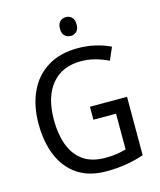

<svg xmlns="http://www.w3.org/2000/svg" viewBox="-133 -1103 927 1115"><g transform="rotate(-15 330.5 -546.0)"><path d="M371 -470H594V-119Q541 -101 486.5 -92Q432 -83 367 -83Q264 -83 195.5 -129Q127 -175 92 -257.5Q57 -340 57 -451Q57 -560 95.5 -642.5Q134 -725 208.5 -771Q283 -817 390 -817Q445 -817 494 -805.5Q543 -794 585 -774L552 -698Q516 -716 474 -727.5Q432 -739 388 -739Q274 -739 211.5 -663Q149 -587 149 -450Q149 -366 172.5 -300.5Q196 -235 247.5 -197.5Q299 -160 383 -160Q423 -160 452.5 -165Q482 -170 507 -177V-392H371ZM371 -1009Q392 -1009 406 -995Q420 -981 420 -952Q420 -924 406 -910Q392 -896 371 -896Q349 -896 334.5 -910Q320 -924 320 -952Q320 -981 334 -995Q348 -1009 371 -1009Z"/></g></svg>

Font: Noto Sans Telugu UI SemiCondensed
Style: Regular
Weight: 400
Width: 4
Designer: Jelle Bosma - Monotype Design Team
Foundry: Monotype Imaging Inc.
Version: Version 2.005; ttfautohint (v1.8.4.7-5d5b)